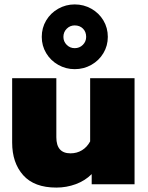

<svg xmlns="http://www.w3.org/2000/svg" viewBox="-20 -834 669 869"><path d="M169 -667Q169 -708 189 -741.5Q209 -775 243.5 -794.5Q278 -814 318 -814Q359 -814 393.5 -794.5Q428 -775 448 -741.5Q468 -708 468 -667Q468 -627 448 -593.5Q428 -560 393.5 -540.5Q359 -521 318 -521Q278 -521 243.5 -540.5Q209 -560 189 -593.5Q169 -627 169 -667ZM370 -667Q370 -690 355.5 -704.5Q341 -719 318 -719Q297 -719 282 -704Q267 -689 267 -667Q267 -646 282 -631Q297 -616 318 -616Q340 -616 355 -631Q370 -646 370 -667ZM35 -189V-480H235V-213Q235 -140 299 -140Q328 -140 351 -154Q374 -168 388 -194V-480H589V0H395V-46Q365 -16 323 -0.5Q281 15 235 15Q135 15 85 -41Q35 -97 35 -189Z"/></svg>

Font: Prompt ExtraBold
Style: Regular
Weight: 800
Designer: Katatrad Team
Foundry: CadsonDemak
Version: Version 1.000